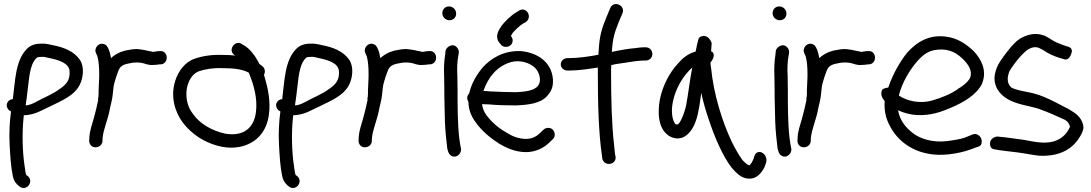

<svg xmlns="http://www.w3.org/2000/svg" viewBox="-20 -741 5442 958"><path d="M30 -188 35 -185C28 -135 25 -77 28 -21C31 36 34 90 44 138C50 165 63 179 78 190C112 216 153 164 117 136H116L111 132C107 123 105 100 102 82C92 14 90 -75 97 -148L99 -166C109 -166 120 -167 133 -170C149 -173 168 -180 186 -189C200 -196 216 -203 232 -211C283 -237 351 -262 379 -320C395 -353 402 -407 379 -442C350 -485 297 -506 241 -516C223 -520 206 -525 180 -523C155 -523 131 -514 116 -499C56 -441 56 -336 44 -246H40C32 -244 24 -240 20 -234C7 -217 16 -197 29 -188ZM184 -457C200 -459 208 -455 228 -451C275 -441 323 -426 327 -388C331 -341 310 -320 281 -299H280C247 -272 197 -254 155 -230C139 -222 125 -216 108 -215C109 -226 111 -239 113 -251C123 -320 124 -394 149 -435C161 -452 163 -457 182 -457Z M785 -420C825 -427 819 -491 777 -486H769C761 -484 755 -484 743 -482C742 -482 739 -483 736 -484L720 -487C712 -489 704 -491 697 -492L676 -495C649 -499 625 -492 607 -489H606L584 -482H583C565 -474 547 -464 534 -451C531 -468 527 -486 519 -502C516 -508 511 -516 504 -519C474 -534 447 -501 459 -476C462 -467 465 -465 467 -456C473 -433 475 -403 475 -371C475 -358 475 -345 474 -336V-335C474 -318 472 -305 472 -289V-272C472 -266 472 -265 471 -258C468 -243 469 -248 470 -242C464 -212 456 -180 448 -151C440 -122 428 -90 426 -58L425 -38C425 -24 435 -6 456 -6C475 -6 488 -18 491 -33V-34L492 -53C496 -95 516 -139 526 -186V-187C531 -215 541 -245 543 -275C545 -295 547 -317 552 -332L560 -358L570 -386C578 -409 593 -419 621 -424L636 -427C651 -430 671 -430 688 -427C702 -425 720 -414 746 -417C756 -417 765 -418 777 -420Z M891 -131C920 -92 965 -54 1013 -33C1054 -14 1114 4 1175 -8C1257 -24 1312 -83 1322 -172C1331 -235 1316 -303 1302 -351L1297 -367C1304 -380 1304 -399 1289 -411L1274 -422C1271 -428 1268 -435 1264 -441C1249 -468 1224 -500 1197 -515L1187 -521C1155 -545 1114 -492 1149 -467H1150L1154 -464C1135 -466 1114 -467 1090 -467C1038 -469 991 -462 951 -448C903 -432 869 -385 854 -337C829 -257 854 -181 891 -131ZM974 -386C1004 -396 1046 -403 1088 -401H1089C1146 -401 1189 -396 1222 -378L1224 -372C1245 -319 1266 -252 1257 -181C1247 -103 1196 -59 1104 -74C1036 -89 977 -124 944 -171C933 -186 924 -200 919 -216C894 -291 924 -369 974 -386Z M1374 -188 1379 -185C1372 -135 1369 -77 1372 -21C1375 36 1378 90 1388 138C1394 165 1407 179 1422 190C1456 216 1497 164 1461 136H1460L1455 132C1451 123 1449 100 1446 82C1436 14 1434 -75 1441 -148L1443 -166C1453 -166 1464 -167 1477 -170C1493 -173 1512 -180 1530 -189C1544 -196 1560 -203 1576 -211C1627 -237 1695 -262 1723 -320C1739 -353 1746 -407 1723 -442C1694 -485 1641 -506 1585 -516C1567 -520 1550 -525 1524 -523C1499 -523 1475 -514 1460 -499C1400 -441 1400 -336 1388 -246H1384C1376 -244 1368 -240 1364 -234C1351 -217 1360 -197 1373 -188ZM1528 -457C1544 -459 1552 -455 1572 -451C1619 -441 1667 -426 1671 -388C1675 -341 1654 -320 1625 -299H1624C1591 -272 1541 -254 1499 -230C1483 -222 1469 -216 1452 -215C1453 -226 1455 -239 1457 -251C1467 -320 1468 -394 1493 -435C1505 -452 1507 -457 1526 -457Z M2129 -420C2169 -427 2163 -491 2121 -486H2113C2105 -484 2099 -484 2087 -482C2086 -482 2083 -483 2080 -484L2064 -487C2056 -489 2048 -491 2041 -492L2020 -495C1993 -499 1969 -492 1951 -489H1950L1928 -482H1927C1909 -474 1891 -464 1878 -451C1875 -468 1871 -486 1863 -502C1860 -508 1855 -516 1848 -519C1818 -534 1791 -501 1803 -476C1806 -467 1809 -465 1811 -456C1817 -433 1819 -403 1819 -371C1819 -358 1819 -345 1818 -336V-335C1818 -318 1816 -305 1816 -289V-272C1816 -266 1816 -265 1815 -258C1812 -243 1813 -248 1814 -242C1808 -212 1800 -180 1792 -151C1784 -122 1772 -90 1770 -58L1769 -38C1769 -24 1779 -6 1800 -6C1819 -6 1832 -18 1835 -33V-34L1836 -53C1840 -95 1860 -139 1870 -186V-187C1875 -215 1885 -245 1887 -275C1889 -295 1891 -317 1896 -332L1904 -358L1914 -386C1922 -409 1937 -419 1965 -424L1980 -427C1995 -430 2015 -430 2032 -427C2046 -425 2064 -414 2090 -417C2100 -417 2109 -418 2121 -420Z M2223 -640C2242 -640 2256 -654 2256 -673C2256 -693 2240 -709 2220 -709C2200 -709 2187 -693 2187 -675C2187 -655 2204 -640 2223 -640ZM2197 -294C2197 -270 2197 -244 2198 -217L2200 -134C2201 -95 2208 -27 2212 2V3L2213 4C2214 8 2215 10 2216 15C2218 22 2224 31 2229 34C2253 53 2285 27 2280 0L2278 -10C2277 -16 2274 -31 2271 -56C2263 -130 2263 -215 2263 -294C2263 -319 2262 -341 2262 -362V-363C2260 -397 2261 -431 2266 -458L2269 -476C2271 -486 2267 -496 2262 -502C2242 -529 2208 -509 2203 -488V-487L2201 -467C2196 -436 2194 -401 2196 -361C2196 -340 2197 -318 2197 -294Z M2311 -252C2311 -246 2313 -240 2317 -234C2318 -192 2332 -159 2354 -130C2383 -89 2424 -54 2467 -27V-26C2504 -5 2548 18 2605 18C2653 18 2695 -4 2720 -29L2738 -46C2744 -52 2748 -60 2748 -69C2748 -85 2737 -103 2716 -103C2707 -103 2698 -100 2692 -94L2674 -77C2658 -61 2636 -48 2605 -48C2565 -48 2532 -63 2503 -82C2465 -104 2433 -132 2408 -165C2395 -183 2389 -197 2385 -221C2395 -221 2407 -221 2421 -220C2461 -216 2510 -215 2555 -215H2556C2616 -218 2677 -224 2711 -263C2729 -284 2741 -305 2739 -344C2733 -430 2664 -478 2579 -486C2493 -490 2428 -449 2388 -404C2359 -369 2333 -327 2321 -275C2315 -269 2311 -260 2311 -252ZM2529 -431C2575 -444 2624 -427 2648 -404C2665 -389 2681 -353 2671 -325C2658 -292 2617 -284 2554 -281C2514 -281 2465 -283 2426 -285C2415 -286 2404 -287 2392 -287C2416 -357 2461 -411 2529 -431ZM2481 -517V-516C2486 -511 2495 -507 2504 -507C2520 -507 2538 -518 2538 -539C2538 -549 2533 -557 2529 -562C2530 -564 2533 -568 2535 -571V-572C2541 -583 2576 -616 2589 -623L2604 -631L2605 -632C2639 -659 2604 -712 2568 -687L2555 -679C2532 -666 2494 -630 2479 -607C2466 -587 2447 -555 2474 -525Z M2818 -451H2811C2792 -451 2778 -436 2778 -420C2778 -402 2794 -389 2811 -389H2819C2869 -389 2916 -397 2963 -404V-371C2963 -234 2966 -80 2984 39L2985 49V50C2995 93 3059 81 3051 39L3049 29C3048 25 3047 7 3044 -18C3032 -118 3029 -254 3029 -369C3029 -385 3029 -400 3030 -416C3048 -421 3070 -424 3093 -427C3123 -432 3167 -439 3193 -439H3202C3219 -439 3235 -452 3235 -471C3235 -489 3222 -505 3202 -505H3193C3176 -505 3151 -501 3151 -501C3113 -498 3070 -490 3033 -482C3037 -551 3046 -577 3068 -633L3086 -675C3102 -714 3042 -741 3025 -701L3007 -658C2983 -600 2971 -564 2967 -485C2966 -480 2966 -474 2966 -468C2922 -459 2863 -451 2818 -451Z M3528 -485C3529 -498 3530 -514 3531 -526C3526 -542 3508 -569 3482 -560C3473 -558 3469 -554 3466 -549C3462 -536 3455 -508 3451 -484C3410 -472 3386 -451 3361 -422C3321 -379 3285 -312 3272 -242C3261 -177 3265 -113 3303 -75C3332 -46 3379 -39 3413 -73C3447 -104 3460 -157 3469 -208C3473 -232 3475 -253 3479 -278C3488 -234 3502 -187 3517 -143C3544 -61 3585 37 3631 96C3653 122 3673 140 3696 147C3753 163 3781 119 3794 94L3802 72C3817 25 3752 -12 3741 49L3732 68C3729 73 3721 85 3718 84L3717 83H3716C3712 82 3699 74 3684 57C3668 35 3650 4 3631 -34C3583 -136 3541 -270 3528 -402C3526 -413 3525 -421 3525 -430C3534 -437 3555 -475 3528 -485ZM3434 -404C3422 -344 3415 -277 3404 -218C3396 -178 3372 -118 3359 -120C3358 -120 3355 -120 3351 -121C3333 -140 3328 -188 3337 -231C3350 -300 3390 -365 3434 -404Z M3871 -640C3890 -640 3904 -654 3904 -673C3904 -693 3888 -709 3868 -709C3848 -709 3835 -693 3835 -675C3835 -655 3852 -640 3871 -640ZM3845 -294C3845 -270 3845 -244 3846 -217L3848 -134C3849 -95 3856 -27 3860 2V3L3861 4C3862 8 3863 10 3864 15C3866 22 3872 31 3877 34C3901 53 3933 27 3928 0L3926 -10C3925 -16 3922 -31 3919 -56C3911 -130 3911 -215 3911 -294C3911 -319 3910 -341 3910 -362V-363C3908 -397 3909 -431 3914 -458L3917 -476C3919 -486 3915 -496 3910 -502C3890 -529 3856 -509 3851 -488V-487L3849 -467C3844 -436 3842 -401 3844 -361C3844 -340 3845 -318 3845 -294Z M4319 -420C4359 -427 4353 -491 4311 -486H4303C4295 -484 4289 -484 4277 -482C4276 -482 4273 -483 4270 -484L4254 -487C4246 -489 4238 -491 4231 -492L4210 -495C4183 -499 4159 -492 4141 -489H4140L4118 -482H4117C4099 -474 4081 -464 4068 -451C4065 -468 4061 -486 4053 -502C4050 -508 4045 -516 4038 -519C4008 -534 3981 -501 3993 -476C3996 -467 3999 -465 4001 -456C4007 -433 4009 -403 4009 -371C4009 -358 4009 -345 4008 -336V-335C4008 -318 4006 -305 4006 -289V-272C4006 -266 4006 -265 4005 -258C4002 -243 4003 -248 4004 -242C3998 -212 3990 -180 3982 -151C3974 -122 3962 -90 3960 -58L3959 -38C3959 -24 3969 -6 3990 -6C4009 -6 4022 -18 4025 -33V-34L4026 -53C4030 -95 4050 -139 4060 -186V-187C4065 -215 4075 -245 4077 -275C4079 -295 4081 -317 4086 -332L4094 -358L4104 -386C4112 -409 4127 -419 4155 -424L4170 -427C4185 -430 4205 -430 4222 -427C4236 -425 4254 -414 4280 -417C4290 -417 4299 -418 4311 -420Z M4881 -327C4907 -392 4872 -451 4838 -486C4808 -515 4769 -544 4719 -555C4618 -576 4554 -530 4507 -479C4470 -433 4434 -370 4412 -304C4396 -303 4386 -297 4382 -294C4370 -269 4384 -248 4394 -237C4391 -183 4401 -147 4423 -107C4471 -19 4572 45 4715 29C4757 24 4791 16 4819 6L4857 -8C4867 -10 4872 -15 4875 -18C4884 -40 4874 -60 4861 -67C4854 -72 4845 -74 4836 -71H4835L4796 -55C4774 -47 4743 -42 4706 -37C4633 -28 4569 -49 4532 -79C4497 -107 4469 -142 4461 -191C4486 -179 4518 -169 4555 -167C4622 -163 4681 -184 4726 -204C4786 -230 4852 -266 4881 -325ZM4465 -264C4479 -326 4520 -394 4558 -437C4587 -469 4613 -489 4657 -493C4720 -500 4758 -473 4789 -442C4812 -418 4834 -386 4820 -352C4809 -331 4784 -311 4757 -296V-295C4722 -271 4678 -253 4629 -239C4568 -222 4504 -238 4465 -264Z M5386 -108C5381 -147 5356 -170 5329 -186C5319 -193 5305 -201 5290 -208C5276 -215 5262 -223 5244 -232C5210 -249 5174 -266 5134 -276L5086 -286C5064 -290 5035 -298 5025 -305C5013 -320 5008 -326 5008 -351C5009 -359 5011 -370 5015 -382C5019 -391 5034 -414 5058 -444C5082 -473 5102 -490 5112 -496C5131 -506 5145 -508 5162 -503L5187 -490C5209 -474 5236 -462 5264 -453L5285 -447C5306 -436 5321 -456 5326 -476C5331 -486 5329 -505 5306 -509L5285 -516C5273 -521 5260 -525 5250 -530C5230 -539 5214 -553 5190 -564H5189C5149 -578 5114 -571 5080 -554C5057 -543 5033 -519 5006 -484C4979 -449 4961 -423 4954 -404C4947 -386 4943 -369 4942 -354C4942 -293 4981 -259 5022 -239C5068 -217 5121 -212 5166 -197C5208 -182 5255 -161 5294 -143C5309 -133 5313 -127 5319 -109C5302 -69 5269 -38 5216 -31C5163 -24 5114 -41 5061 -47C5032 -50 5002 -56 4973 -58L4955 -60C4953 -60 4938 -56 4933 -51C4916 -38 4917 -16 4926 -3C4931 1 4938 4 4947 5L4964 8C4991 11 5022 16 5053 19C5088 23 5128 32 5165 36H5166C5258 40 5317 10 5355 -39C5367 -55 5384 -81 5386 -104Z"/></svg>

Font: Stray Cat
Style: ExBd
Weight: 800
Version: Version 1.0